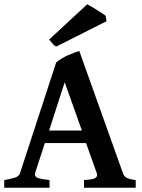

<svg xmlns="http://www.w3.org/2000/svg" viewBox="-20 -883 668 903"><path d="M245.1 -664.1Q233.9 -668.9 227.1 -678.2L210.9 -696.8L390.1 -862.8L415 -849.1L440.9 -833Q460 -820.8 462.9 -818.8Q474.1 -812 477.1 -808.1L481 -783.2ZM365.2 -269 284.2 -496.1 210.9 -269ZM190.9 -210 145 -68.8Q141.1 -53.7 155.8 -46.9Q169.9 -41 212.9 -36.1V0H0V-36.1Q33.2 -42 50.8 -47.9Q69.8 -53.7 74.2 -68.8L244.1 -588.9Q250 -594.7 269 -606.9Q283.2 -615.7 296.9 -622.1Q299.8 -623 310.3 -627.4Q320.8 -631.8 326.2 -633.8Q329.1 -634.8 334.5 -637Q339.8 -639.2 344.5 -640.6Q349.1 -642.1 353 -643.1L558.1 -68.8Q561 -60.1 564 -57.1Q568.8 -51.3 575.2 -46.9Q579.1 -44.9 592 -41Q605 -37.1 618.2 -36.1V0H375V-36.1Q417 -39.1 426.8 -44.9Q440.9 -52.7 435.1 -68.8L384.8 -210Z"/></svg>

Font: Gentium Basic
Style: Bold
Weight: 700
Designer: J. Victor Gaultney and Annie Olsen
Foundry: SIL International
Version: Version 1.100